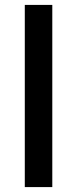

<svg xmlns="http://www.w3.org/2000/svg" viewBox="-20 -762 314 782"><path d="M193 0H81V-742H193Z"/></svg>

Font: Montreal
Style: Regular
Weight: 400
Designer: Julieta Ulanovsky, usr_local_share
Foundry: Julieta Ulanovsky, usr_local_share
Version: Version 2.001